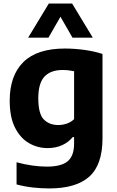

<svg xmlns="http://www.w3.org/2000/svg" viewBox="-20 -828 655 1078"><path d="M256 230Q212.5 230 165 224.8Q117.5 219.5 73 207.5V83Q118.5 95.5 162 101.5Q205.5 107.5 243.5 107.5Q323.5 107.5 359.8 77.5Q396 47.5 396 -22.5V-58.5H388.5Q365 -29.5 329 -13Q293 3.5 247 3.5Q191 3.5 142.5 -24.5Q94 -52.5 64.2 -111.5Q34.5 -170.5 34.5 -262.5Q34.5 -404 111.5 -479.8Q188.5 -555.5 345 -555.5Q397.5 -555.5 454 -547.8Q510.5 -540 555.5 -525V-51.5Q555.5 97 481.5 163.5Q407.5 230 256 230ZM307.5 -126Q331.5 -126 355 -134Q378.5 -142 396 -159V-428Q383 -431 366.2 -433Q349.5 -435 331 -435Q265 -435 230 -398.2Q195 -361.5 195 -276Q195 -189 225.8 -157.5Q256.5 -126 307.5 -126ZM138 -616.5 254 -808H385L501 -616.5H387L319.5 -734L252 -616.5Z"/></svg>

Font: Encode Sans
Style: Bold
Weight: 700
Designer: Multiple Designers
Foundry: Impallari Type
Version: Version 3.002; ttfautohint (v1.8.3) -l 8 -r 50 -G 200 -x 14 